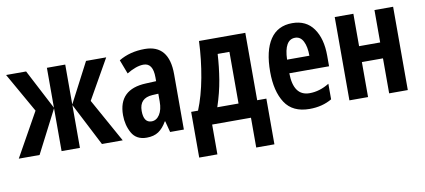

<svg xmlns="http://www.w3.org/2000/svg" viewBox="-69 -799 2741 1237"><g transform="rotate(-10 1302.0 -180.0)"><path d="M537 -545 401 -284V-545H281V-284L145 -545H14L161 -286L1 0H137L281 -280V0H401V-280L545 0H681L522 -286L669 -545Z M959 -205Q959 -151 938.5 -119.5Q918 -88 886 -88Q834 -88 834 -165Q834 -249 920 -254L959 -256ZM752 -511 787 -419Q850 -457 897 -457Q959 -457 959 -363V-338L892 -335Q711 -328 711 -159Q711 -94 740 -42Q769 10 837 10Q884 10 914.5 -10.5Q945 -31 969 -73H972L991 0H1081V-362Q1081 -555 922 -555Q825 -555 752 -511Z M1457 -104H1318Q1348 -194 1361.5 -276Q1375 -358 1380 -442H1457ZM1276 -545Q1271 -424 1249.5 -308Q1228 -192 1192 -104H1147V195H1266V0H1520V195H1639V-104H1579V-545Z M1693 -269Q1693 -142 1742.5 -66Q1792 10 1903 10Q1986 10 2049 -27V-129Q1986 -90 1920 -90Q1815 -90 1813 -239H2073V-309Q2073 -420 2025.5 -487Q1978 -554 1887 -554Q1791 -554 1742 -480.5Q1693 -407 1693 -269ZM1960 -328H1814Q1818 -458 1889 -458Q1924 -458 1942 -422.5Q1960 -387 1960 -328Z M2164 -545V0H2286V-229H2424V0H2546V-545H2424V-333H2286V-545Z"/></g></svg>

Font: Noto Sans UI Condensed
Style: Bold
Weight: 700
Width: 3
Designer: Monotype Design Team
Foundry: Monotype Imaging Inc.
Version: 1.001